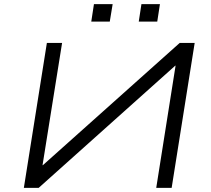

<svg xmlns="http://www.w3.org/2000/svg" viewBox="-20 -914 1028 934"><path d="M96 0 208 -705H282L187 -111L188 -110L854 -705H927L815 0H740L834 -594L833 -595L168 0ZM655 -809 668 -894H758L745 -809ZM424 -809 437 -894H528L514 -809Z"/></svg>

Font: Nunito Sans 7pt Expanded Light
Style: Italic
Weight: 300
Width: 7
Italic angle: -9°
Designer: Vernon Adams
Foundry: Vernon Adams
Version: Version 3.101;gftools[0.9.27]